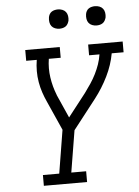

<svg xmlns="http://www.w3.org/2000/svg" viewBox="-61 -984 745 1031"><g transform="rotate(-5 311.0 -468.5)"><path d="M133 0V-58H221L259 -291L189 -448Q177 -474 168 -501Q159 -528 154 -557Q149 -586 149 -616.5Q149 -647 154 -677H97V-735H283V-677H219Q211 -626 218.5 -576Q226 -526 244 -481V-480Q245 -478 246 -475.5Q247 -473 248 -471L300 -354L396 -477Q413 -500 429 -524Q445 -548 457.5 -573Q470 -598 479 -624Q488 -650 492 -677H436V-735H622V-677H558Q547 -615 517.5 -555Q488 -495 447 -442L323 -283L286 -58H366V0ZM490 -833Q478 -833 466.5 -837.5Q455 -842 448 -851Q441 -860 439 -872.5Q437 -885 439 -898Q440 -906 444.5 -914.5Q449 -923 456.5 -928Q464 -933 473 -935Q482 -937 490 -937Q503 -937 514.5 -932.5Q526 -928 533 -919Q540 -910 542 -897.5Q544 -885 542 -872Q540 -864 535.5 -855.5Q531 -847 523.5 -842Q516 -837 507.5 -835Q499 -833 490 -833ZM290 -833Q278 -833 266.5 -837.5Q255 -842 248 -851Q241 -860 239 -872.5Q237 -885 239 -898Q240 -906 244.5 -914.5Q249 -923 256.5 -928Q264 -933 273 -935Q282 -937 290 -937Q303 -937 314.5 -932.5Q326 -928 333 -919Q340 -910 342 -897.5Q344 -885 342 -872Q340 -864 335.5 -855.5Q331 -847 323.5 -842Q316 -837 307.5 -835Q299 -833 290 -833Z"/></g></svg>

Font: Iosevka Curly Slab LtExObl
Style: Regular
Weight: 300
Width: 7
Italic angle: -9°
Monospace: yes
Designer: Belleve Invis
Foundry: Belleve Invis
Version: Version 11.1.0; ttfautohint (v1.8.3)